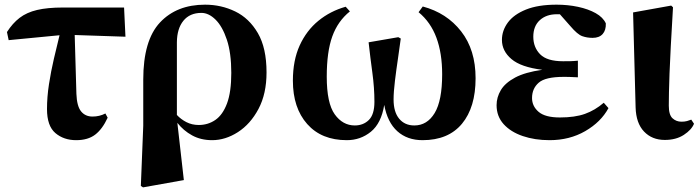

<svg xmlns="http://www.w3.org/2000/svg" viewBox="-20 -583 2998 822"><path d="M306.2 17.1Q252.9 17.1 217 -13.4Q181.2 -43.9 181.2 -116.2Q181.2 -167.5 189.7 -222.7Q198.2 -277.8 210.7 -331.3Q223.1 -384.8 234.9 -432.1L17.1 -411.1L9.8 -445.8Q33.7 -483.4 64 -506.6Q94.2 -529.8 138.7 -540.3Q183.1 -550.8 249 -550.8H511.2L517.1 -425.8L299.8 -433.1L307.1 -181.2Q309.1 -128.4 327.1 -106.2Q345.2 -84 376 -84Q406.2 -84 431.2 -97.2L440.9 -79.1Q418.5 -30.3 387.5 -6.6Q356.4 17.1 306.2 17.1Z M583 212.9 593.3 -44.9V-242.2Q593.3 -410.2 664.8 -486.6Q736.3 -563 857.9 -563Q927.2 -563 987.1 -533.9Q1046.9 -504.9 1084 -441.2Q1121.1 -377.4 1121.1 -272.9Q1121.1 -181.6 1086.7 -116.7Q1052.2 -51.8 998.5 -17.3Q944.8 17.1 888.2 17.1Q839.8 17.1 802.5 -3.4Q765.1 -23.9 739.3 -57.1L767.1 188L592.3 219.2ZM737.3 -90.8Q754.4 -72.3 778.1 -60.1Q801.8 -47.9 831.1 -47.9Q870.6 -47.9 902.1 -69.6Q933.6 -91.3 951.9 -140.1Q970.2 -189 970.2 -271Q970.2 -356 951.2 -413.1Q932.1 -470.2 902.8 -499Q873.5 -527.8 842.3 -527.8Q792.5 -527.8 765.1 -494.1Q737.8 -460.4 737.3 -401.9Z M1464.8 17.1Q1356.4 17.1 1295.2 -52Q1233.9 -121.1 1233.9 -237.8Q1233.9 -324.2 1262.9 -388.2Q1292 -452.1 1343 -493.9Q1394 -535.6 1460 -554.2L1478 -534.2Q1426.3 -492.7 1402.6 -427Q1378.9 -361.3 1378.9 -254.9Q1378.9 -141.1 1413.1 -93.5Q1447.3 -45.9 1499 -45.9Q1535.2 -45.9 1559.1 -69.3Q1583 -92.8 1583 -147Q1583 -207 1574.2 -271.5Q1565.4 -335.9 1558.1 -401.9L1685.1 -423.8L1695.8 -418Q1691.4 -383.3 1684.1 -334.5Q1676.8 -285.6 1670.9 -237.3Q1665 -189 1665 -157.2Q1665 -103.5 1689 -74.7Q1712.9 -45.9 1753.9 -45.9Q1808.6 -45.9 1840.8 -98.9Q1873 -151.9 1873 -265.1Q1873 -355 1848.4 -421.6Q1823.7 -488.3 1772 -530.8L1790 -555.2Q1892.6 -527.8 1954.3 -448.7Q2016.1 -369.6 2016.1 -248Q2016.1 -123.5 1957.8 -53.2Q1899.4 17.1 1789.1 17.1Q1723.6 17.1 1681.2 -21Q1638.7 -59.1 1625 -133.8Q1612.3 -55.2 1567.9 -19Q1523.4 17.1 1464.8 17.1Z M2333 17.1Q2269.5 17.1 2218 -0.5Q2166.5 -18.1 2136.2 -51.5Q2106 -85 2106 -132.8Q2106 -166.5 2124.3 -197.3Q2142.6 -228 2185.5 -251Q2228.5 -273.9 2301.8 -284.2Q2210.4 -295.4 2169.7 -330.1Q2128.9 -364.7 2128.9 -412.1Q2128.9 -452.1 2154.3 -486.6Q2179.7 -521 2231.7 -542Q2283.7 -563 2362.8 -563Q2411.1 -563 2454.8 -553.7Q2498.5 -544.4 2530.3 -526.6Q2562 -508.8 2573.7 -482.9Q2574.7 -453.6 2560.1 -437.3Q2545.4 -420.9 2517.1 -420.9Q2493.2 -420.9 2472.7 -428.2Q2452.1 -435.5 2421.9 -471.2L2377 -522H2363.8Q2318.8 -522 2291 -496.6Q2263.2 -471.2 2263.2 -425.8Q2263.2 -380.4 2292.5 -350.6Q2321.8 -320.8 2390.1 -320.8Q2405.8 -320.8 2420.2 -321Q2434.6 -321.3 2454.1 -323.2V-252Q2428.2 -253.4 2415.5 -253.7Q2402.8 -253.9 2393.1 -253.9Q2314.9 -253.9 2286.4 -229Q2257.8 -204.1 2257.8 -163.1Q2257.8 -128.4 2285.9 -104.2Q2314 -80.1 2377 -80.1Q2441.4 -80.1 2484.4 -95.5Q2527.3 -110.8 2564.9 -143.1L2585 -120.1Q2552.7 -60.5 2485.6 -21.7Q2418.5 17.1 2333 17.1Z M2826.2 16.1Q2771.5 16.1 2737.3 -19.8Q2703.1 -55.7 2701.2 -123L2690.4 -529.8L2853.5 -559.1L2861.3 -551.8Q2855.5 -453.6 2851.8 -384.8Q2848.1 -315.9 2846.4 -268.6Q2844.7 -221.2 2844 -188.7Q2843.3 -156.2 2843.3 -130.9Q2843.3 -91.3 2859.1 -76.7Q2875 -62 2897.5 -62Q2911.1 -62 2921.1 -64.7Q2931.2 -67.4 2939.5 -70.8L2951.2 -53.2Q2940.9 -27.3 2907.7 -5.6Q2874.5 16.1 2826.2 16.1Z"/></svg>

Font: Source Han Serif TW Heavy
Style: Regular
Weight: 900
Designer: Ryoko NISHIZUKA Ë•øÂ°öÊ∂ºÂ≠ê (kana & ideographs); Frank Grie√ühammer (Latin, Greek & Cyrillic); Wenlong ZHANG Âº†ÊñáÈæô 
Foundry: Adobe
Version: Version 2.003;hotconv 1.1.1;makeotfexe 2.6.0